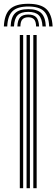

<svg xmlns="http://www.w3.org/2000/svg" viewBox="-44 -983 294 1003"><path d="M103.5 -963.2Q168.5 -963.2 198 -935.8Q227.5 -908.2 230.8 -844.8H213Q210.5 -900.8 185.1 -924.9Q159.8 -949 103.5 -949Q47.2 -949 21.8 -924.9Q-3.8 -900.8 -6.2 -844.8H-23.8Q-21 -908.2 8.5 -935.8Q38 -963.2 103.5 -963.2ZM103.5 -935.2Q150.8 -935.2 172 -914.2Q193.2 -893.2 195.5 -844.8H178Q176 -885.5 158.8 -903.2Q141.5 -921 103.5 -921Q65.2 -921 48 -903.2Q30.8 -885.5 29 -844.8H11.5Q13.5 -893.2 34.9 -914.2Q56.2 -935.2 103.5 -935.2ZM103.5 -907Q132.5 -907 145.6 -892.5Q158.8 -878 160.2 -844.8H144.5Q144.2 -870.5 134.2 -881.6Q124.2 -892.8 103.5 -892.8Q83 -892.8 72.9 -881.6Q62.8 -870.5 62.5 -844.8H46.8Q48 -878 61.2 -892.5Q74.5 -907 103.5 -907ZM130 0V-800H147.5V0ZM59.5 0V-800H77V0ZM94.8 0V-800H112.2V0Z"/></svg>

Font: Big Shoulders Inline Text Thin Medium
Style: Regular
Weight: 500
Version: Version 2.002